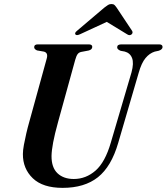

<svg xmlns="http://www.w3.org/2000/svg" viewBox="-20 -920 826 952"><path d="M529.5 -213 632 -561Q644.5 -607 634.8 -632.2Q625 -657.5 598 -664.5L578.5 -668Q560.5 -675 561 -685.5Q561 -700 582 -700H769Q786 -700 786 -687Q786 -675 767.5 -668.5L747 -664Q721.5 -656 701.5 -632Q681.5 -608 667.5 -558.5L566 -211Q532 -94 465.5 -41.2Q399 11.5 290.5 11.5Q192 11.5 142.5 -36.2Q93 -84 93.5 -156.5Q93.5 -174.5 98.5 -201.8Q103.5 -229 110.5 -259Q117.5 -289 125 -315L211.5 -629Q220 -658 198 -664L163.5 -670Q149 -676.5 149.5 -686.5Q149.5 -700 168 -700H420Q437.5 -700 437.5 -687.5Q437 -674 419.5 -669.5L382.5 -662.5Q371 -660 364.8 -651.5Q358.5 -643 353 -623.5L268 -315.5Q251 -254 243.5 -213.8Q236 -173.5 235.5 -147Q235 -89.5 265 -61Q295 -32.5 346 -32.5Q406 -32.5 453.8 -74.2Q501.5 -116 529.5 -213ZM377.5 -750.5Q361 -742.5 354.5 -748.5Q348 -756 361.5 -767L497 -882Q507.5 -890.5 515.2 -895.2Q523 -900 532.5 -900Q542.5 -900 547.5 -895.2Q552.5 -890.5 558.5 -882L635 -767Q638.5 -761.5 636.8 -756.2Q635 -751 631 -748.5Q621.5 -742 609.5 -750.5L509.5 -811.5Z"/></svg>

Font: Fraunces 72pt S000 SemiBold
Style: Italic
Weight: 600
Italic angle: -16°
Version: Version 1.000; ttfautohint (v1.8.3)